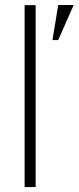

<svg xmlns="http://www.w3.org/2000/svg" viewBox="-20 -761 320 781"><path d="M80.1 -740.2H125V0H80.1ZM216.8 -740.7H279.8L216.8 -598.1H193.4Z"/></svg>

Font: Selawik Light
Style: Regular
Weight: 300
Designer: Aaron Bell
Foundry: Microsoft Corporation
Version: Version 1.01